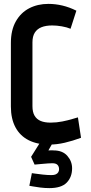

<svg xmlns="http://www.w3.org/2000/svg" viewBox="-20 -732 467 988"><path d="M253 0H187L140 75L158 115Q179 113 196 111.5Q213 110 226 109Q239 108 249 108Q268 108 276 116.5Q284 125 284 139Q284 147 280 154Q276 161 267.5 165Q259 169 245 169Q225 169 201.5 166.5Q178 164 161.5 161.5Q145 159 144 159L131 224Q132 224 147.5 227Q163 230 187 233Q211 236 234 236Q296 236 323.5 207.5Q351 179 351 134Q351 98 326.5 70Q302 42 256 42Q253 42 248 41.5Q243 41 229 42ZM343 -584 373 -677Q337 -695 301 -703.5Q265 -712 229 -712Q174 -712 130.5 -689.5Q87 -667 61.5 -622Q36 -577 36 -511V-184Q36 -121 59.5 -77Q83 -33 127.5 -10.5Q172 12 234 12Q272 12 313 2.5Q354 -7 397 -23L381 -128Q376 -127 353.5 -120Q331 -113 301 -107Q271 -101 240 -101Q210 -101 189.5 -109.5Q169 -118 158 -136.5Q147 -155 147 -186V-514Q147 -545 159 -564Q171 -583 193.5 -592Q216 -601 249 -601Q272 -601 298 -596.5Q324 -592 343 -584Z"/></svg>

Font: Advent Pro
Style: Bold
Weight: 700
Designer: VivaRado, Andreas Kalpakidis
Foundry: VivaRado, Andreas Kalpakidis
Version: Version 3.000